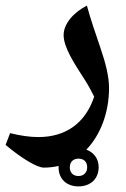

<svg xmlns="http://www.w3.org/2000/svg" viewBox="-54 -538 451 685"><path d="M102 60C120 60 138 58 155 54C155 55 155 57 155 59C155 101 184 127 226 127C268 127 298 101 298 58C298 28 280 5 254 -4C305 -57 335 -137 335 -224C335 -267 322 -315 305 -365C291 -406 267 -476 256 -518C207 -493 173 -452 173 -413C173 -370 209 -314 248 -254C261 -234 272 -213 282 -193C251 -100 182 -49 83 -49C52 -49 18 -54 -18 -63L-34 -21C24 28 79 60 102 60ZM226 90C206 90 195 77 195 59C195 39 208 28 226 28C245 28 257 39 257 59C257 77 245 90 226 90Z"/></svg>

Font: Noto Naskh Arabic UI
Style: Bold
Weight: 700
Designer: Monotype Design Team, David Williams, Mohamad Dakak and Nizar Qandah
Foundry: Monotype Imaging Inc.
Version: Version 2.016